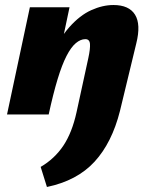

<svg xmlns="http://www.w3.org/2000/svg" viewBox="-20 -456 592 765"><path d="M167 289 142 209Q197 177 232 125Q267 73 285 -9L332 -225Q340 -262 338.5 -281Q337 -300 320 -300Q301 -300 282 -284Q263 -268 245 -233Q227 -198 209.5 -140.5Q192 -83 174 0H115Q141 -130 177 -214.5Q213 -299 255.5 -347Q298 -395 343.5 -415.5Q389 -436 432 -436Q494 -436 518 -397.5Q542 -359 523 -283L458 -14Q426 113 356.5 188.5Q287 264 167 289ZM8 0 99 -427H257L167 0Z"/></svg>

Font: Ysabeau Black
Style: Italic
Weight: 900
Italic angle: -12°
Version: Version 2.000;gftools[0.9.27.dev2+g8671c4b]